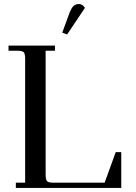

<svg xmlns="http://www.w3.org/2000/svg" viewBox="-20 -927 673 947"><path d="M22 -676.8V-702.1H251V-676.8H205.1V-65.9Q205.1 -41 212.2 -33.4Q219.2 -25.9 244.1 -25.9H496.1L550.8 -176.8H578.1V0H58.1V-25.9H104V-637.2Q104 -662.1 96.9 -669.4Q89.8 -676.8 64.9 -676.8ZM287.1 -766.1 320.8 -857.9Q330.6 -885.3 341.3 -896.2Q352.1 -907.2 369.1 -907.2Q386.7 -907.2 398.9 -888.2L311 -756.8Z"/></svg>

Font: Dihjauti S
Style: Bold
Weight: 700
Designer: T. Christopher White
Version: Version 3.0.0